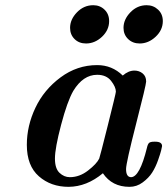

<svg xmlns="http://www.w3.org/2000/svg" viewBox="-20 -706 645 737"><path d="M83 -149.9Q83 -223.1 116 -292.5Q148.9 -361.8 212.4 -408.9Q275.9 -456.1 353 -456.1Q410.2 -456.1 451.2 -416Q473.1 -435.1 496.1 -435.1Q514.2 -435.1 527.6 -424.1Q541 -413.1 541 -393.1Q541 -380.9 502.4 -230.5Q463.9 -80.1 463.9 -57.1Q463.9 -26.4 482.9 -25.9Q516.1 -25.9 543.9 -138.2Q546.9 -152.3 552 -157.2Q557.1 -162.1 571.8 -162.1H576.2Q602.1 -162.1 602.1 -145Q601.1 -139.2 598.6 -128.7Q596.2 -118.2 586.7 -91.1Q577.1 -64 564 -43.5Q550.8 -22.9 527.8 -5.9Q504.9 11.2 477.1 11.2Q410.2 11.2 375 -41Q313 10.7 243.2 11.2Q175.3 11.2 129.2 -29.3Q83 -69.8 83 -149.9ZM190.9 -97.2Q190.9 -59.1 208.5 -42.5Q226.1 -25.9 248 -25.9Q285.2 -25.9 318.1 -51.5Q351.1 -77.1 360.8 -97.2Q362.8 -101.1 393.8 -224.6Q424.8 -348.1 424.8 -354Q424.8 -372.1 406.5 -395.5Q388.2 -418.9 353 -418.9Q298.8 -418.9 261.2 -356.9Q238.3 -316.9 214.6 -227.1Q190.9 -137.2 190.9 -97.2ZM249 -599.1Q249 -631.3 275.4 -658.7Q301.8 -686 337.9 -686Q363.8 -686 381.3 -668.9Q398.9 -651.9 398.9 -625Q398.9 -590.8 371.6 -564.9Q344.2 -539.1 310.1 -539.1Q283.2 -539.1 266.1 -556.2Q249 -573.2 249 -599.1ZM454.1 -599.1Q454.1 -631.3 480.5 -658.7Q506.8 -686 543 -686Q568.8 -686 586.9 -668.9Q605 -651.9 605 -625Q605 -590.8 577.4 -564.9Q549.8 -539.1 516.1 -539.1Q489.3 -539.1 471.7 -556.2Q454.1 -573.2 454.1 -599.1Z"/></svg>

Font: CMU Serif
Style: BoldItalic
Weight: 700
Italic angle: -14.04°
Version: Version 0.7.0